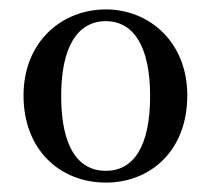

<svg xmlns="http://www.w3.org/2000/svg" viewBox="-20 -845 448 408"><path d="M205 -457C300 -457 378 -525 378 -642C378 -757 296 -825 205 -825C112 -825 30 -757 30 -642C30 -526 108 -457 205 -457ZM205 -482C145 -482 110 -534 110 -641C110 -746 145 -800 205 -800C264 -800 299 -746 299 -641C299 -534 264 -482 205 -482Z"/></svg>

Font: Noto Serif CJK SC SemiBold
Style: Regular
Weight: 600
Designer: Ryoko NISHIZUKA 西塚涼子 (kana & ideographs); Frank Grießhammer (Latin, Greek & Cyrillic); Wenlong ZHANG 张文龙 (bopomofo); San
Foundry: Adobe
Version: Version 2.001;hotconv 1.1.0;makeotfexe 2.6.0